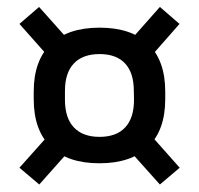

<svg xmlns="http://www.w3.org/2000/svg" viewBox="-20 -576 558 538"><path d="M258.5 -118.5Q169 -118.5 121.8 -165Q74.5 -211.5 74.5 -298V-319.5Q74.5 -406 122 -452.2Q169.5 -498.5 259 -498.5Q348.5 -498.5 395.8 -452.2Q443 -406 443 -319.5V-298Q443 -211.5 395.5 -165Q348 -118.5 258.5 -118.5ZM259 -192.5Q306 -192.5 330.8 -219Q355.5 -245.5 355.5 -296.5L355 -321Q355 -372 330.5 -398.2Q306 -424.5 259 -424.5Q212 -424.5 187 -398.2Q162 -372 162 -321V-296.5Q162 -245.5 187 -219Q212 -192.5 259 -192.5ZM335 -163 389.5 -212 483.5 -106 428 -59ZM130 -213 182.5 -163 90 -59 34.5 -106ZM181 -454 124.5 -407.5 34.5 -509 89.5 -556.5ZM389 -402 335 -451.5 428 -556.5 483 -509Z"/></svg>

Font: Anek Kannada Medium Medium
Style: Regular
Weight: 500
Version: Version 1.003